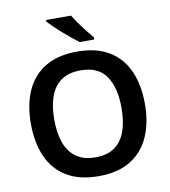

<svg xmlns="http://www.w3.org/2000/svg" viewBox="-99 -1021 986 1116"><g transform="rotate(-10 393.5 -463.5)"><path d="M730 -358Q730 -247 693.5 -164.5Q657 -82 582.5 -36Q508 10 394 10Q279 10 204 -36Q129 -82 93 -165Q57 -248 57 -359Q57 -469 93.5 -551.5Q130 -634 205 -679.5Q280 -725 395 -725Q508 -725 582.5 -679.5Q657 -634 693.5 -551.5Q730 -469 730 -358ZM195 -358Q195 -278 216 -220.5Q237 -163 281 -132Q325 -101 394 -101Q464 -101 507.5 -132Q551 -163 571.5 -220.5Q592 -278 592 -358Q592 -478 545.5 -546Q499 -614 395 -614Q325 -614 281 -583.5Q237 -553 216 -495.5Q195 -438 195 -358ZM396 -937Q409 -915 428.5 -887.5Q448 -860 468.5 -834.5Q489 -809 505 -790V-777H419Q400 -791 376 -810.5Q352 -830 327.5 -851.5Q303 -873 282.5 -893Q262 -913 249 -927V-937Z"/></g></svg>

Font: Noto Sans Syriac Eastern SemiBold
Style: Regular
Weight: 600
Designer: Patrick Giasson and the Monotype Design Team
Foundry: Monotype Imaging Inc.
Version: Version 3.001